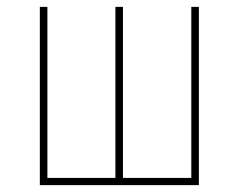

<svg xmlns="http://www.w3.org/2000/svg" viewBox="-20 -539 695 559"><path d="M559 -519V0H96V-519H118V-21H316V-519H338V-21H537V-519Z"/></svg>

Font: Fira Sans Extra Condensed Thin
Style: Regular
Weight: 250
Width: 1
Designer: Carrois Corporate & Edenspiekermann AG
Foundry: Carrois Corporate GbR & Edenspiekermann AG
Version: Version 4.203